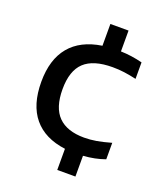

<svg xmlns="http://www.w3.org/2000/svg" viewBox="-144 -756 817 969"><g transform="rotate(20 264.5 -272.0)"><path d="M165.5 -272.5Q165.5 -173.5 212.2 -126.5Q259 -79.5 351 -79.5Q383 -79.5 416.5 -85.2Q450 -91 494 -103.5V-15Q441 4 377.5 8.5V120H280V6.5Q168 -8 110 -77.8Q52 -147.5 52 -271Q52 -391 109.8 -460.5Q167.5 -530 280 -547V-664H377.5V-552Q435 -550.5 494 -535.5V-447Q458.5 -455 428.5 -459Q398.5 -463 366 -463Q262.5 -463 214 -417.2Q165.5 -371.5 165.5 -272.5Z"/></g></svg>

Font: Encode Sans Expanded Medium
Style: Regular
Weight: 500
Width: 7
Designer: Multiple Designers
Foundry: Impallari Type
Version: Version 2.000